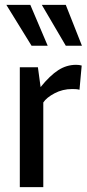

<svg xmlns="http://www.w3.org/2000/svg" viewBox="-20 -765 356 785"><path d="M61 0V-490H135L146 -409Q184 -456 218 -478Q252 -500 291 -500Q304 -500 314 -497L305 -398Q298 -400 291 -400.5Q284 -401 275 -401Q236 -401 203 -383.5Q170 -366 157 -346V0ZM315 -578H249L151 -745H249ZM175 -578H109L6 -745H104Z"/></svg>

Font: Cabin VF Beta
Style: Regular
Weight: 400
Designer: Pablo Impallari
Foundry: Pablo Impallari. http://www.impallari.com Igino Marini. http://www.ikern.com
Version: Version 2.200